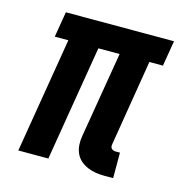

<svg xmlns="http://www.w3.org/2000/svg" viewBox="-86 -610 671 698"><g transform="rotate(15 250.0 -261.0)"><path d="M368 8Q351 8 334.5 5.5Q318 3 303 -3.5Q288 -10 276 -20.5Q264 -31 257.5 -46Q251 -61 250 -77.5Q249 -94 252 -111L306 -434H226L154 0H41L113 -434H62L78 -530H485L469 -434H418L365 -111Q364 -107 364.5 -102Q365 -97 368 -94Q371 -91 375 -89.5Q379 -88 384 -88H400V8Z"/></g></svg>

Font: Iosevka Curly Slab Oblique
Style: Bold
Weight: 700
Italic angle: -9°
Monospace: yes
Designer: Belleve Invis
Foundry: Belleve Invis
Version: Version 11.1.0; ttfautohint (v1.8.3)